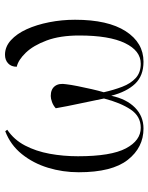

<svg xmlns="http://www.w3.org/2000/svg" viewBox="67 -651 594 768"><g transform="rotate(-90 364.0 -267.0)"><path d="M234 10Q158 10 108.5 -53Q59 -116 59 -249Q59 -313 77 -372Q95 -431 131.5 -476.5Q168 -522 223 -543L229 -535Q189 -508 166 -464Q143 -420 133 -365.5Q123 -311 123 -252Q123 -120 154.5 -60.5Q186 -1 237 -1Q283 -1 310 -41.5Q337 -82 354 -148Q343 -203 333 -249Q323 -295 315 -341Q326 -351 340 -356Q354 -361 364 -361Q391 -361 403.5 -344.5Q416 -328 411 -299Q409 -281 403.5 -253.5Q398 -226 391.5 -197.5Q385 -169 379 -149Q388 -109 401 -75Q414 -41 436 -21Q458 -1 493 -1Q545 -1 575.5 -64Q606 -127 606 -247Q606 -324 586 -377.5Q566 -431 537 -461Q508 -491 481 -497Q481 -519 494.5 -531.5Q508 -544 529 -544Q561 -544 587 -520.5Q613 -497 631 -457.5Q649 -418 659 -367.5Q669 -317 669 -264Q669 -132 623 -61Q577 10 501 10Q445 10 413 -23.5Q381 -57 365 -119Q352 -58 317.5 -24Q283 10 234 10Z"/></g></svg>

Font: Noto Serif Display SemiCondensed Light
Style: Regular
Weight: 300
Width: 4
Designer: Monotype Design Team
Foundry: Monotype Imaging Inc.
Version: Version 2.009